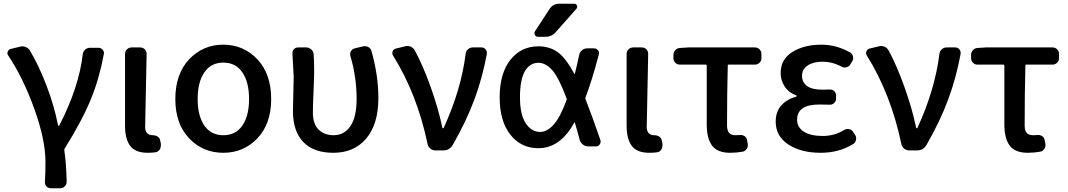

<svg xmlns="http://www.w3.org/2000/svg" viewBox="-20 -803 5702 1025"><path d="M335.9 167Q335.9 181.6 325.7 191.9Q315.4 202.1 301.8 202.1H252Q237.3 202.1 228 191.9Q218.8 181.6 219.7 167Q222.7 129.9 222.7 60.5Q222.7 -55.7 163.6 -220.7Q104.5 -385.7 24.4 -505.9Q19.5 -511.7 19.5 -518.6Q19.5 -523.4 21.5 -527.3Q25.4 -539.1 38.1 -542L86.9 -553.7Q93.8 -555.7 99.6 -555.7Q108.4 -555.7 117.2 -551.8Q131.8 -545.9 139.6 -533.2Q184.6 -459 226.6 -350.6Q268.6 -242.2 290 -133.8Q291 -130.9 293.5 -130.9Q295.9 -130.9 296.9 -133.8Q401.4 -336.9 421.9 -513.7Q423.8 -528.3 434.6 -538.1Q445.3 -547.9 460 -547.9H504.9Q518.6 -547.9 527.3 -538.1Q535.2 -529.3 535.2 -519.5Q535.2 -516.6 534.2 -513.7Q510.7 -384.8 464.8 -272.5Q418.9 -160.2 325.2 -9.8Q323.2 -5.9 323.2 -2Q334 70.3 335.9 167Z M768.6 12.7Q703.1 12.7 675.3 -23.9Q647.5 -60.5 647.5 -132.8V-515.6Q647.5 -529.3 657.7 -539.6Q668 -549.8 682.6 -549.8H728.5Q743.2 -549.8 752.9 -539.6Q762.7 -529.3 762.7 -515.6Q754.9 -166 754.9 -126Q754.9 -81.1 795.9 -81.1Q810.5 -81.1 821.8 -73.7Q833 -66.4 835 -53.7L838.9 -35.2Q838.9 -31.2 838.9 -27.3Q838.9 -16.6 834 -6.8Q826.2 6.8 811.5 9.8Q793 12.7 768.6 12.7Z M1171.9 12.7Q1063.5 12.7 989.7 -64.5Q916 -141.6 916 -274.4Q916 -408.2 989.7 -486.3Q1063.5 -564.5 1171.9 -564.5Q1280.3 -564.5 1354 -486.3Q1427.7 -408.2 1427.7 -274.4Q1427.7 -141.6 1354 -64.5Q1280.3 12.7 1171.9 12.7ZM1309.6 -274.4Q1309.6 -364.3 1273.9 -416.5Q1238.3 -468.8 1172.4 -468.8Q1106.4 -468.8 1070.8 -416.5Q1035.2 -364.3 1035.2 -274.4Q1035.2 -184.6 1070.8 -132.8Q1106.4 -81.1 1172.4 -81.1Q1238.3 -81.1 1273.9 -132.8Q1309.6 -184.6 1309.6 -274.4Z M1759.8 12.7Q1654.3 12.7 1599.1 -44.9Q1543.9 -102.5 1543.9 -210Q1543.9 -240.2 1545.9 -301.8Q1547.9 -363.3 1547.9 -393.6L1541 -519.5Q1541 -531.2 1548.8 -540Q1557.6 -549.8 1571.3 -549.8H1614.3Q1628.9 -549.8 1640.6 -540Q1652.3 -530.3 1654.3 -515.6Q1657.2 -481.4 1657.2 -418.9Q1657.2 -392.6 1653.8 -315.4Q1650.4 -238.3 1650.4 -202.1Q1650.4 -140.6 1681.2 -110.8Q1711.9 -81.1 1760.7 -81.1Q1817.4 -81.1 1850.6 -129.4Q1883.8 -177.7 1883.8 -275.4Q1883.8 -391.6 1850.6 -503.9Q1846.7 -517.6 1853.5 -529.8Q1860.4 -542 1874 -544.9L1918.9 -555.7Q1923.8 -556.6 1927.7 -556.6Q1937.5 -556.6 1946.3 -551.8Q1959 -544.9 1962.9 -531.2Q2000 -401.4 2000 -279.3Q2000 -140.6 1935.5 -64Q1871.1 12.7 1759.8 12.7Z M2397.5 -30.3Q2380.9 0 2345.7 0H2304.7Q2289.1 0 2277.3 -9.8Q2265.6 -19.5 2262.7 -34.2Q2206.1 -302.7 2078.1 -506.8Q2074.2 -513.7 2074.2 -519.5Q2074.2 -524.4 2076.2 -529.3Q2081.1 -541 2093.8 -543.9L2142.6 -555.7Q2148.4 -557.6 2154.3 -557.6Q2163.1 -557.6 2172.9 -553.7Q2186.5 -547.9 2194.3 -534.2Q2239.3 -451.2 2280.3 -335.4Q2321.3 -219.7 2341.8 -120.1Q2342.8 -118.2 2345.2 -118.2Q2347.7 -118.2 2348.6 -120.1Q2442.4 -325.2 2465.8 -515.6Q2467.8 -530.3 2478.5 -540Q2489.3 -549.8 2503.9 -549.8H2549.8Q2563.5 -549.8 2572.3 -540Q2579.1 -531.2 2579.1 -521.5Q2579.1 -518.6 2579.1 -515.6Q2555.7 -388.7 2513.2 -273.4Q2470.7 -158.2 2397.5 -30.3Z M3004.9 -269.5Q3006.8 -273.4 3004.9 -277.3Q2963.9 -386.7 2929.7 -426.8Q2893.6 -467.8 2854.5 -467.8Q2808.6 -467.8 2782.2 -422.9Q2755.9 -377.9 2755.9 -283.2Q2755.9 -191.4 2786.6 -145Q2817.4 -98.6 2863.3 -98.6Q2901.4 -98.6 2936.5 -138.7Q2970.7 -176.8 3004.9 -269.5ZM3105.5 -282.2Q3103.5 -278.3 3105.5 -274.4Q3137.7 -193.4 3185.5 -54.7Q3186.5 -49.8 3186.5 -45.9Q3186.5 -38.1 3181.6 -32.2Q3174.8 -21.5 3162.1 -21.5H3119.1Q3104.5 -21.5 3092.3 -30.8Q3080.1 -40 3075.2 -54.7Q3060.5 -110.4 3048.8 -148.4Q3048.8 -149.4 3047.4 -149.4Q3045.9 -149.4 3045.9 -148.4Q3006.8 -78.1 2959 -44.9Q2911.1 -11.7 2854.5 -11.7Q2761.7 -11.7 2704.6 -84Q2647.5 -156.2 2647.5 -283.2Q2647.5 -411.1 2704.6 -483.4Q2761.7 -555.7 2854.5 -555.7Q2915 -555.7 2959 -523.4Q3002 -491.2 3045.9 -409.2Q3045.9 -408.2 3047.4 -408.2Q3048.8 -408.2 3048.8 -409.2Q3059.6 -452.1 3072.3 -510.7Q3076.2 -526.4 3087.9 -535.6Q3099.6 -544.9 3115.2 -544.9H3150.4Q3164.1 -544.9 3172.4 -534.7Q3180.7 -524.4 3176.8 -511.7Q3140.6 -374 3105.5 -282.2ZM2913.1 -753.9Q2931.6 -783.2 2966.8 -783.2H3044.9Q3055.7 -783.2 3059.6 -774.4Q3061.5 -770.5 3061.5 -766.6Q3061.5 -761.7 3057.6 -756.8L2948.2 -632.8Q2925.8 -606.4 2890.6 -606.4H2851.6Q2840.8 -606.4 2835.9 -616.2Q2833 -621.1 2833 -625Q2833 -630.9 2835.9 -635.7Z M3446.3 12.7Q3380.9 12.7 3353 -23.9Q3325.2 -60.5 3325.2 -132.8V-515.6Q3325.2 -529.3 3335.4 -539.6Q3345.7 -549.8 3360.4 -549.8H3406.2Q3420.9 -549.8 3430.7 -539.6Q3440.4 -529.3 3440.4 -515.6Q3432.6 -166 3432.6 -126Q3432.6 -81.1 3473.6 -81.1Q3488.3 -81.1 3499.5 -73.7Q3510.7 -66.4 3512.7 -53.7L3516.6 -35.2Q3516.6 -31.2 3516.6 -27.3Q3516.6 -16.6 3511.7 -6.8Q3503.9 6.8 3489.3 9.8Q3470.7 12.7 3446.3 12.7Z M3877.9 12.7Q3810.5 12.7 3781.7 -25.4Q3752.9 -63.5 3752.9 -139.6V-453.1Q3752.9 -458 3748 -458H3609.4Q3594.7 -458 3585 -468.3Q3575.2 -478.5 3575.2 -492.2V-509.8Q3575.2 -524.4 3585 -535.2Q3594.7 -545.9 3609.4 -546.9L3655.3 -549.8H4009.8Q4024.4 -549.8 4034.7 -539.6Q4044.9 -529.3 4044.9 -515.6V-492.2Q4044.9 -478.5 4034.7 -468.3Q4024.4 -458 4009.8 -458H3869.1Q3865.2 -458 3865.2 -454.1Q3861.3 -301.8 3861.3 -133.8Q3861.3 -105.5 3872.6 -93.3Q3883.8 -81.1 3906.2 -81.1Q3917 -81.1 3927.7 -82Q3942.4 -84 3954.1 -76.7Q3965.8 -69.3 3967.8 -55.7L3971.7 -36.1Q3974.6 -21.5 3966.8 -8.8Q3959 3.9 3944.3 6.8Q3911.1 12.7 3877.9 12.7Z M4361.3 12.7Q4255.9 12.7 4188.5 -31.7Q4121.1 -76.2 4121.1 -153.3Q4121.1 -207 4150.9 -240.2Q4180.7 -273.4 4230.5 -287.1Q4233.4 -288.1 4233.4 -290.5Q4233.4 -293 4230.5 -293.9Q4190.4 -308.6 4168.9 -341.3Q4147.5 -374 4147.5 -413.1Q4147.5 -486.3 4210 -525.4Q4272.5 -564.5 4365.2 -564.5Q4444.3 -564.5 4517.6 -523.4Q4530.3 -516.6 4533.7 -502Q4537.1 -487.3 4529.3 -475.6L4519.5 -459Q4512.7 -447.3 4499 -443.8Q4485.4 -440.4 4472.7 -447.3Q4423.8 -473.6 4370.1 -473.6Q4322.3 -473.6 4292 -453.6Q4261.7 -433.6 4261.7 -398.4Q4261.7 -363.3 4288.6 -343.8Q4315.4 -324.2 4371.1 -324.2Q4386.7 -324.2 4409.2 -325.2Q4422.9 -326.2 4433.1 -316.9Q4443.4 -307.6 4443.4 -293V-276.4Q4443.4 -262.7 4433.1 -252.9Q4422.9 -243.2 4408.2 -244.1Q4379.9 -245.1 4354.5 -245.1Q4235.4 -245.1 4235.4 -164.1Q4235.4 -123 4271.5 -100.1Q4307.6 -77.1 4373 -77.1Q4434.6 -77.1 4487.3 -109.4Q4499 -116.2 4512.7 -113.8Q4526.4 -111.3 4534.2 -99.6L4544.9 -83Q4550.8 -74.2 4550.8 -63.5Q4550.8 -60.5 4549.8 -56.6Q4546.9 -42 4535.2 -34.2Q4459 12.7 4361.3 12.7Z M4926.8 -30.3Q4910.2 0 4875 0H4834Q4818.4 0 4806.6 -9.8Q4794.9 -19.5 4792 -34.2Q4735.4 -302.7 4607.4 -506.8Q4603.5 -513.7 4603.5 -519.5Q4603.5 -524.4 4605.5 -529.3Q4610.4 -541 4623 -543.9L4671.9 -555.7Q4677.7 -557.6 4683.6 -557.6Q4692.4 -557.6 4702.1 -553.7Q4715.8 -547.9 4723.6 -534.2Q4768.6 -451.2 4809.6 -335.4Q4850.6 -219.7 4871.1 -120.1Q4872.1 -118.2 4874.5 -118.2Q4877 -118.2 4877.9 -120.1Q4971.7 -325.2 4995.1 -515.6Q4997.1 -530.3 5007.8 -540Q5018.6 -549.8 5033.2 -549.8H5079.1Q5092.8 -549.8 5101.6 -540Q5108.4 -531.2 5108.4 -521.5Q5108.4 -518.6 5108.4 -515.6Q5085 -388.7 5042.5 -273.4Q5000 -158.2 4926.8 -30.3Z M5466.8 12.7Q5399.4 12.7 5370.6 -25.4Q5341.8 -63.5 5341.8 -139.6V-453.1Q5341.8 -458 5336.9 -458H5198.2Q5183.6 -458 5173.8 -468.3Q5164.1 -478.5 5164.1 -492.2V-509.8Q5164.1 -524.4 5173.8 -535.2Q5183.6 -545.9 5198.2 -546.9L5244.1 -549.8H5598.6Q5613.3 -549.8 5623.5 -539.6Q5633.8 -529.3 5633.8 -515.6V-492.2Q5633.8 -478.5 5623.5 -468.3Q5613.3 -458 5598.6 -458H5458Q5454.1 -458 5454.1 -454.1Q5450.2 -301.8 5450.2 -133.8Q5450.2 -105.5 5461.4 -93.3Q5472.7 -81.1 5495.1 -81.1Q5505.9 -81.1 5516.6 -82Q5531.2 -84 5543 -76.7Q5554.7 -69.3 5556.6 -55.7L5560.5 -36.1Q5563.5 -21.5 5555.7 -8.8Q5547.9 3.9 5533.2 6.8Q5500 12.7 5466.8 12.7Z"/></svg>

Font: Gen Jyuu GothicL Medium
Style: Regular
Weight: 500
Designer: [Source Han Sans]
Ryoko NISHIZUKA  (kana & ideographs); Paul D. Hunt (Latin, Greek & Cyrillic); Wenlong ZHANG  (bopomofo
Version: Version 1.002.20150607